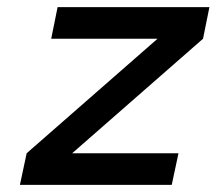

<svg xmlns="http://www.w3.org/2000/svg" viewBox="-20 -520 609 540"><path d="M142 -500 124 -411H423L55 -89L36 0H463L482 -89H183L551 -411L569 -500Z"/></svg>

Font: LT Wave Text Medium Italic
Style: Regular
Weight: 500
Designer: Daniel Lyons
Version: Version 2.5 (Glyphs App)